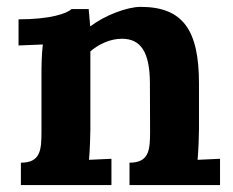

<svg xmlns="http://www.w3.org/2000/svg" viewBox="-20 -536 676 556"><path d="M556.2 -294.9C556.2 -449.2 509.3 -516.1 387.2 -516.1C347.2 -516.1 282.2 -490.7 242.7 -460.4H241.2L236.8 -509.8H187.5C173.8 -497.1 126.5 -480 33.7 -480V-404.3L104 -407.2C100.6 -377.4 100.1 -346.2 100.1 -322.3V-153.8C100.1 -100.6 96.7 -64.9 40.5 -64.9V0H302.7V-76.2L237.8 -73.2C240.2 -103.5 241.7 -141.1 241.7 -160.6V-387.2C264.6 -407.2 298.3 -423.8 333 -423.8C388.2 -423.8 413.6 -384.3 414.1 -296.4L414.6 -153.8C414.6 -100.6 411.1 -64.9 355 -64.9V0H617.2V-76.2L552.2 -73.2C554.7 -103.5 556.2 -141.1 556.2 -160.6Z"/></svg>

Font: Parastoo
Style: Bold
Weight: 700
Foundry: Saber Rastikerdar (saber.rastikerdar@gmail.com)
Version: Version 2.0.1